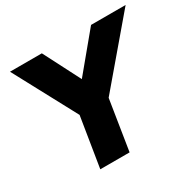

<svg xmlns="http://www.w3.org/2000/svg" viewBox="-153 -874 1063 1044"><g transform="rotate(-30 378.5 -352.5)"><path d="M191 0 249 -360 270 -259 31 -705H231L363 -448H327L540 -705H757L378 -259L432 -360L375 0Z"/></g></svg>

Font: Nunito Sans 12pt ExtraLight 12pt Black
Style: Italic
Weight: 900
Italic angle: -9°
Version: Version 3.101;gftools[0.9.27]